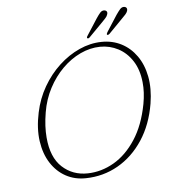

<svg xmlns="http://www.w3.org/2000/svg" viewBox="-95 -963 948 1059"><g transform="rotate(-10 379.0 -433.5)"><path d="M515 -712.5Q574.5 -708.5 622 -678.8Q669.5 -649 699.2 -598.2Q729 -547.5 736 -479.5Q743 -411.5 722.5 -330.5Q693.5 -217.5 630.5 -138Q567.5 -58.5 482 -19.2Q396.5 20 300 13Q239.5 9 192.2 -22.2Q145 -53.5 116.8 -107Q88.5 -160.5 84.5 -232.2Q80.5 -304 106.5 -389Q129 -463.5 172 -524.8Q215 -586 271 -629.5Q327 -673 389.8 -695Q452.5 -717 515 -712.5ZM315.5 -11.5Q391 -6.5 463.2 -40.2Q535.5 -74 593.5 -147.8Q651.5 -221.5 683.5 -335Q701 -398 700 -454Q699 -524.5 672.2 -575.2Q645.5 -626 600.8 -654.8Q556 -683.5 502.5 -687.5Q447 -691.5 391.2 -671Q335.5 -650.5 286.2 -609.5Q237 -568.5 200 -511Q163 -453.5 145 -383.5Q135 -345 130.2 -310.5Q125.5 -276 125.5 -245.5Q125 -134.5 178.5 -75.8Q232 -17 315.5 -11.5ZM512 -845Q526 -862.5 536.8 -872.8Q547.5 -883 561 -881Q569.5 -879.5 573.2 -872.8Q577 -866 572 -855.5Q568.5 -846.5 559.8 -838.5Q551 -830.5 542 -822.5L456 -749Q447 -741.5 442 -746Q437.5 -749.5 446 -760ZM623 -845Q637.5 -862.5 648.2 -872.8Q659 -883 672 -881Q680.5 -879.5 684.2 -872.8Q688 -866 683.5 -855.5Q679.5 -846.5 670.8 -838.5Q662 -830.5 652.5 -822.5L567 -749Q557.5 -742 552.5 -746Q549.5 -749.5 557 -760Z"/></g></svg>

Font: Fraunces 9pt Soft Thin
Style: Italic
Weight: 100
Italic angle: -16°
Version: Version 1.000;[b76b70a41]